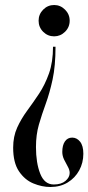

<svg xmlns="http://www.w3.org/2000/svg" viewBox="-20 -589 352 766"><path d="M196 -569Q221 -569 239.5 -550.5Q258 -532 258 -506.5Q258 -480.5 239.5 -462.2Q221 -444 196 -444Q170.5 -444 152.2 -462.2Q134 -480.5 134 -506.5Q134 -532 152.2 -550.5Q170.5 -569 196 -569ZM201.5 -402.5Q201.5 -326 189.8 -271.8Q178 -217.5 162.5 -175Q147 -132.5 135.2 -92Q123.5 -51.5 123.5 -2.5Q123.5 61 140.5 104Q157.5 147 194.5 147Q224.5 147 241.2 132.8Q258 118.5 258 101Q258 89 250.5 75.8Q243 62.5 235.8 47.8Q228.5 33 228.5 17Q228.5 -9.5 239 -24.8Q249.5 -40 268 -40Q286.5 -40 299.5 -23.8Q312.5 -7.5 312.5 24.5Q312.5 60.5 296 90.8Q279.5 121 250 139Q220.5 157 181 157Q147.5 157 113 142.8Q78.5 128.5 55.5 94.2Q32.5 60 32.5 0Q32.5 -44.5 48.5 -79.8Q64.5 -115 88.2 -147.2Q112 -179.5 135.8 -215.2Q159.5 -251 175.5 -296.2Q191.5 -341.5 191.5 -402.5Z"/></svg>

Font: Imbue 100pt SemiBold
Style: Regular
Weight: 600
Designer: Tyler Finck
Foundry: Etcetera Type Company
Version: Version 1.102; ttfautohint (v1.8.3)